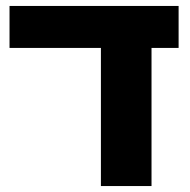

<svg xmlns="http://www.w3.org/2000/svg" viewBox="-20 -625 637 645"><path d="M319 0V-561H489V0ZM12 -464V-605H580V-464Z"/></svg>

Font: Noto Sans Hebrew ExtraBold
Style: Regular
Weight: 800
Designer: Monotype Design Team
Foundry: Monotype Imaging Inc.
Version: Version 2.003